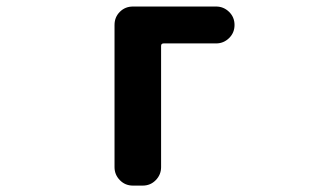

<svg xmlns="http://www.w3.org/2000/svg" viewBox="-20 -580 1040 600"><path d="M395.5 0Q371.1 0 354.5 -17.1Q337.9 -34.2 337.9 -57.6V-502Q337.9 -526.4 354.5 -543Q371.1 -559.6 395.5 -559.6H655.3Q678.7 -559.6 695.8 -543Q712.9 -526.4 712.9 -502Q712.9 -477.5 695.8 -460.9Q678.7 -444.3 655.3 -444.3H491.2Q483.4 -444.3 483.4 -436.5V-57.6Q483.4 -34.2 466.8 -17.1Q450.2 0 425.8 0Z"/></svg>

Font: Gen Jyuu Gothic Monospace Bold
Style: Bold
Weight: 700
Designer: [Source Han Sans]
Ryoko NISHIZUKA  (kana & ideographs); Paul D. Hunt (Latin, Greek & Cyrillic); Wenlong ZHANG  (bopomofo
Version: Version 1.002.20150607